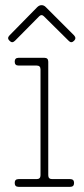

<svg xmlns="http://www.w3.org/2000/svg" viewBox="-20 -724 326 744"><path d="M137 -455Q137 -470 122 -470H52Q37 -470 37 -485Q37 -500 52 -500H152Q167 -500 167 -485V-45Q167 -30 182 -30H252Q267 -30 267 -15Q267 0 252 0H52Q37 0 37 -15Q37 -30 52 -30H122Q137 -30 137 -45ZM38 -566Q27 -555 17 -566Q6 -576 17 -587L124 -696Q132 -704 141 -704Q150 -704 157 -697L267 -587Q277 -576 267 -566Q256 -555 246 -566L150 -661Q141 -670 132 -661Z"/></svg>

Font: Nixie One
Style: Regular
Weight: 400
Designer: Jovanny Lemonad
Foundry: Jovanny Lemonad
Version: Version 1.000 2011 initial release